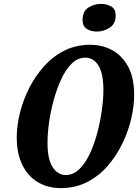

<svg xmlns="http://www.w3.org/2000/svg" viewBox="-20 -955 709 986"><path d="M291 11Q227 11 176 -18.5Q125 -48 95.5 -106.5Q66 -165 66 -250Q66 -308 82 -373.5Q98 -439 129 -501Q160 -563 205.5 -614Q251 -665 310.5 -695Q370 -725 444 -725Q505 -725 556 -697.5Q607 -670 638 -613Q669 -556 669 -467Q669 -411 654 -346Q639 -281 608.5 -218Q578 -155 533 -103Q488 -51 427.5 -20Q367 11 291 11ZM317 -56Q356 -56 387 -86Q418 -116 441 -165Q464 -214 479.5 -272.5Q495 -331 503 -388.5Q511 -446 511 -492Q511 -578 485.5 -618.5Q460 -659 418 -659Q380 -659 349 -629Q318 -599 295 -549.5Q272 -500 256 -442Q240 -384 232 -326.5Q224 -269 224 -223Q224 -135 251 -95.5Q278 -56 317 -56ZM477 -793Q446 -793 425 -807Q404 -821 404 -852Q404 -897 433.5 -916Q463 -935 499 -935Q529 -935 551.5 -921.5Q574 -908 574 -876Q574 -833 543.5 -813Q513 -793 477 -793Z"/></svg>

Font: Noto Serif ExtraCondensed ExtraBold
Style: Italic
Weight: 800
Width: 2
Italic angle: -12°
Designer: Monotype Design Team
Foundry: Monotype Imaging Inc.
Version: Version 2.013